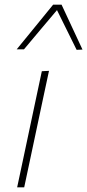

<svg xmlns="http://www.w3.org/2000/svg" viewBox="-20 -797 371 817"><path d="M53 0Q65 -56.5 76 -108Q87 -159.5 100 -221L110.5 -270.5Q123.5 -332 134.8 -385Q146 -438 158 -494L188.5 -495.5Q176 -438 165 -386Q154 -333.5 140.5 -270.5L130 -221Q117 -159.5 106 -108Q95 -56.5 83 0ZM51 -587Q91 -636 129 -682.5Q167 -729 206 -777H242Q264.5 -729 286.5 -681.5Q308.5 -634 331 -586L306 -585Q285 -628 264 -670Q243 -712 222.5 -754Q186.5 -711.5 152 -670.5Q117.5 -629.5 82 -587Z"/></svg>

Font: Heraclito Thin
Style: Italic
Weight: 100
Italic angle: -12°
Designer: Kostas Bartsokas (font) & Cristiano Sobral (main changes)
Foundry: Kostas Bartsokas (font) & Cristiano Sobral (main changes)
Version: Version 1.00;July 8, 2020;FontCreator 13.0.0.2655 64-bit